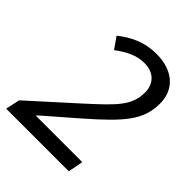

<svg xmlns="http://www.w3.org/2000/svg" viewBox="-204 -841 958 958"><g transform="rotate(45 275.5 -362.0)"><path d="M445 0 460 -80H134V-84L302 -230C468 -375 528 -445 528 -561C528 -657 461 -724 340 -724C255 -724 190 -691 135 -647L177 -587C224 -622 271 -649 330 -649C398 -649 436 -607 436 -547C436 -452 379 -401 246 -280L19 -75L3 0Z"/></g></svg>

Font: BC Sans
Style: Italic
Weight: 400
Italic angle: -12°
Designer: Monotype Design Team
Designer: Province of B.C.
Foundry: Monotype Imaging Inc.
Version: Version 2.000;GOOG;noto-source:20170915:90ef993387c0